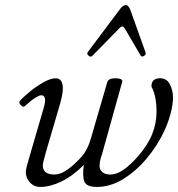

<svg xmlns="http://www.w3.org/2000/svg" viewBox="-20 -725 703 758"><path d="M140 13Q114 13 98 -5Q82 -23 82 -45Q82 -51 84 -61Q86 -71 94 -98L154 -304Q155 -308 156.5 -315.5Q158 -323 158 -329Q158 -349 142 -349Q135 -349 118.5 -338.5Q102 -328 78 -306Q72 -300 62.5 -309.5Q53 -319 58 -326Q72 -342 97.5 -363Q123 -384 151.5 -400Q180 -416 200 -416Q228 -416 228 -375Q228 -366 226 -353.5Q224 -341 218 -318L162 -127Q154 -99 151.5 -88Q149 -77 149 -72Q149 -36 195 -36Q215 -36 235.5 -48.5Q256 -61 273.5 -77.5Q291 -94 302 -106Q314 -120 323.5 -138.5Q333 -157 339 -179L403 -399Q407 -416 435 -416Q463 -416 463 -404L383 -117Q376 -96 374.5 -86.5Q373 -77 373 -72Q373 -54 384.5 -45Q396 -36 414 -36Q441 -36 468 -55Q495 -74 525 -108Q564 -153 581 -196Q598 -239 598 -283Q598 -346 578 -383Q577 -416 612 -416Q639 -416 651 -391.5Q663 -367 663 -341Q663 -313 654 -278.5Q645 -244 630 -211Q603 -152 560.5 -101Q518 -50 467 -18.5Q416 13 363 13Q320 13 312.5 -9.5Q305 -32 311 -74Q267 -30 222.5 -8.5Q178 13 140 13ZM345 -505Q339 -498 330 -505Q321 -512 327 -520L453 -688Q465 -705 477 -705Q487 -705 495 -685L555 -517Q557 -509 548 -504Q539 -499 535 -506L476 -607Q467 -621 464 -621Q457 -621 447 -609Z"/></svg>

Font: Junicode SmExp
Style: Italic
Weight: 400
Width: 6
Italic angle: -11°
Designer: Peter S. Baker
Version: Version 2.205; ttfautohint (v1.8.4)